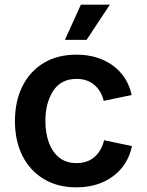

<svg xmlns="http://www.w3.org/2000/svg" viewBox="-20 -785 623 816"><path d="M304.2 11.2Q224.6 11.2 166 -24.2Q107.4 -59.6 75.4 -122.8Q43.5 -186 43.5 -270Q43.5 -355 75.4 -418.7Q107.4 -482.4 166 -517.6Q224.6 -552.7 304.2 -552.7Q395.5 -552.7 458.7 -507.1Q522 -461.4 539.6 -381.3L420.9 -356.4Q410.6 -398.9 380.9 -424.3Q351.1 -449.7 305.2 -449.7Q238.8 -449.7 205.8 -398.4Q172.9 -347.2 172.9 -270.5Q172.9 -220.2 187.5 -179.7Q202.1 -139.2 231.4 -115.5Q260.7 -91.8 305.2 -91.8Q352.1 -91.8 382.1 -118.4Q412.1 -145 422.4 -189L541 -164.1Q523.4 -82.5 460 -35.6Q396.5 11.2 304.2 11.2ZM255.9 -615.7 323.7 -765.1H446.8L348.1 -615.7Z"/></svg>

Font: Inter-SemiBold
Style: Regular
Weight: 600
Designer: Rasmus Andersson
Foundry: rsms
Version: Version 4.000;git-a52131595